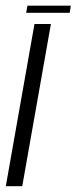

<svg xmlns="http://www.w3.org/2000/svg" viewBox="-40 -640 263 660"><path d="M-20 0 78.5 -557.5H135L36.5 0ZM50 -596 54.3 -620.5H203.5L199.7 -596Z"/></svg>

Font: Anybody Condensed Light
Style: Italic
Weight: 300
Width: 3
Italic angle: -10°
Designer: Tyler Finck
Foundry: Etcetera Type Company
Version: Version 1.010; ttfautohint (v1.8.3) -l 8 -r 50 -G 200 -x 14 